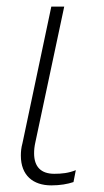

<svg xmlns="http://www.w3.org/2000/svg" viewBox="-20 -550 313 580"><path d="M135 10C162 10 184 6 202 0L209 -36C187 -27 166 -25 144 -25C104 -25 83 -46 83 -87C83 -97 84 -108 87 -121L174 -530H135L48 -118C44 -104 43 -91 43 -80C43 -20 80 10 135 10Z"/></svg>

Font: Noto Sans ExtraLight
Style: Italic
Weight: 200
Italic angle: -12°
Designer: Monotype Design Team
Foundry: Monotype Imaging Inc.
Version: Version 2.013